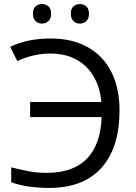

<svg xmlns="http://www.w3.org/2000/svg" viewBox="-20 -913 670 943"><path d="M228 -650Q144 -650 65 -613L30 -683Q114 -724 229 -724Q335 -724 411.5 -681Q488 -638 527.5 -558.5Q567 -479 567 -371Q567 -187 478 -88.5Q389 10 222 10Q111 10 35 -18V-91Q76 -81 118 -72.5Q160 -64 208 -64Q340 -64 407.5 -134.5Q475 -205 479 -338H128V-412H478Q467 -524 401 -587Q335 -650 228 -650ZM142 -845Q142 -871 155 -882Q168 -893 186 -893Q204 -893 217.5 -882Q231 -871 231 -845Q231 -821 217.5 -809Q204 -797 186 -797Q168 -797 155 -809Q142 -821 142 -845ZM328 -845Q328 -871 341 -882Q354 -893 372 -893Q390 -893 403.5 -882Q417 -871 417 -845Q417 -821 403.5 -809Q390 -797 372 -797Q354 -797 341 -809Q328 -821 328 -845Z"/></svg>

Font: Stephens Clock
Style: Regular
Weight: 400
Designer: Peter Wiegel (catfonts.de) with slight modifications by DT1.org
Version: Version 0.9.1